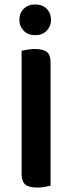

<svg xmlns="http://www.w3.org/2000/svg" viewBox="-20 -835 324 862"><path d="M147 7Q109 7 93 -7Q77 -21 77 -54V-607Q86 -609 103 -612Q120 -615 137 -615Q173 -615 190 -602Q207 -589 207 -554V-1Q198 1 181.5 4Q165 7 147 7ZM209 -746Q209 -717 189.5 -697Q170 -677 138 -677Q106 -677 86.5 -697Q67 -717 67 -746Q67 -776 86.5 -795.5Q106 -815 138 -815Q170 -815 189.5 -795.5Q209 -776 209 -746Z"/></svg>

Font: Baloo Bhaina 2 SemiBold
Style: Regular
Weight: 600
Designer: Yesha Goshar, Manish Minz, Shuchita Grover and Ek Type
Foundry: Ek Type
Version: Version 1.640;hotconv 1.0.111;makeotfexe 2.5.65597; ttfautoh